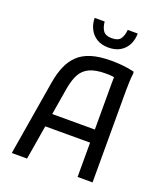

<svg xmlns="http://www.w3.org/2000/svg" viewBox="-166 -1047 993 1157"><g transform="rotate(20 331.0 -468.0)"><path d="M48 0 128 -480Q138 -540 157.5 -586Q177 -632 210 -664Q243 -696 295 -712Q347 -728 422 -728Q458 -728 494.5 -724.5Q531 -721 570 -712L572 -700Q569 -680 567.5 -650Q566 -620 566 -590Q566 -560 566 -540V0H470V-592Q470 -612 470.5 -629.5Q471 -647 474 -663L490 -634Q477 -640 458.5 -642Q440 -644 418 -644Q352 -644 313.5 -626Q275 -608 255.5 -572Q236 -536 226 -480L146 0ZM148 -220V-304H510V-220ZM377 -796Q332 -796 301.5 -815Q271 -834 255 -866Q239 -898 239 -936H303Q306 -900 321.5 -878Q337 -856 377 -856Q418 -856 433 -878Q448 -900 451 -936H515Q515 -898 499.5 -866Q484 -834 453 -815Q422 -796 377 -796Z"/></g></svg>

Font: Kufam
Style: Regular
Weight: 400
Designer: Wael Morcos, Artur Schmal
Foundry: Original Type
Version: Version 1.301; ttfautohint (v1.8.3)